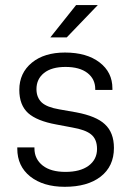

<svg xmlns="http://www.w3.org/2000/svg" viewBox="-20 -717 502 743"><path d="M96.7 -34.2Q46.9 -74.2 46.9 -141.6V-146.5H113.3V-142.6Q113.3 -101.6 145.5 -76.2Q176.8 -51.8 233.4 -51.8Q290 -51.8 322.3 -75.2Q355.5 -99.6 355.5 -140.6Q355.5 -178.7 332 -197.3Q310.5 -214.8 259.8 -223.6L197.3 -235.4Q123 -249 88.9 -279.3Q54.7 -310.5 54.7 -369.1Q54.7 -434.6 103.5 -474.6Q151.4 -513.7 231.4 -513.7Q315.4 -513.7 365.2 -475.6Q415 -437.5 415 -375V-369.1H348.6V-372.1Q348.6 -411.1 318.4 -434.6Q288.1 -458 233.4 -458Q179.7 -458 150.4 -434.6Q121.1 -411.1 121.1 -372.1Q121.1 -339.8 141.6 -320.3Q162.1 -301.8 209 -293.9L275.4 -282.2Q352.5 -267.6 385.7 -236.3Q420.9 -204.1 420.9 -144.5Q420.9 -73.2 369.1 -33.2Q318.4 5.9 230.5 5.9Q147.5 5.9 96.7 -34.2ZM274.4 -697.3H358.4L238.3 -572.3H174.8Z"/></svg>

Font: Dinish
Style: Regular
Weight: 400
Designer: Bert Driehuis
Foundry: Playbeing
Version: Version 3.006; git-39231f3c-release